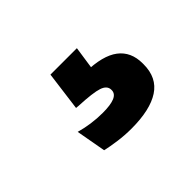

<svg xmlns="http://www.w3.org/2000/svg" viewBox="-58 -120 421 421"><g transform="rotate(-45 153.0 91.0)"><path d="M197.5 -13.5 185.5 68 135 38Q144.5 37 154.2 36.8Q164 36.5 173.5 37Q226 38 251 57Q276 76 276 112V115Q276 156.5 245.8 176.2Q215.5 196 157.5 196Q136.5 196 116.5 193.2Q96.5 190.5 81.5 187L69 117.5Q84.5 122 102 124.5Q119.5 127 137.5 127Q162 127 174.2 121.8Q186.5 116.5 186.5 105.5V104.5Q186.5 91.5 170.2 86Q154 80.5 110 78.5Q106.5 78 105.2 78Q104 78 103.5 78L115.5 -13.5Z"/></g></svg>

Font: Anek Tamil Medium SemiBold
Style: Regular
Weight: 600
Version: Version 1.003